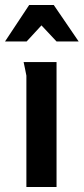

<svg xmlns="http://www.w3.org/2000/svg" viewBox="-40 -744 333 764"><path d="M125 -643 185 -579H273L174 -724H76L-20 -579H66ZM65 -443V0H185V-497H54C55 -492 65 -445 65 -443Z"/></svg>

Font: Rosario
Style: Bold
Weight: 700
Designer: Hector Gatti
Foundry: Omnibus Type
Version: Version 1.100